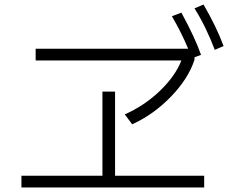

<svg xmlns="http://www.w3.org/2000/svg" viewBox="-20 -897 1040 851"><path d="M882 -877Q939 -779 971 -693L932 -676Q892 -781 842 -860ZM533 -390Q621 -429 689 -494.5Q757 -560 784 -629H138V-681H814Q785 -751 742 -825L784 -841Q845 -729 871 -654L842 -643V-632Q815 -549 738.5 -469.5Q662 -390 566 -346ZM434 -491H490V-118H885V-66H75V-118H434Z"/></svg>

Font: IBM Plex Sans JP Light
Style: Regular
Weight: 300
Designer: Mike Abbink; Paul van der Laan; Pieter van Rosmalen; Wujin Sim; Yejin Wi; Jinhee Kim; Boomi Park; Yona Kim; Kichan Ma
Foundry: Sandoll Inc.
Version: Version 1.002